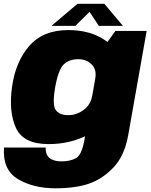

<svg xmlns="http://www.w3.org/2000/svg" viewBox="-42 -756 796 1012"><path d="M250 236.5Q355.5 236.5 426.5 212.2Q497.5 188 556 126.8Q614.5 65.5 634 -45L731 -593H566.5L484.5 -480L403.5 -21Q389 61.5 358 78Q327 94.5 282.5 94.5Q257 94.5 237 87.2Q217 80 207.2 62.8Q197.5 45.5 199 21.5H-21Q-29 139.5 52.5 188Q134 236.5 250 236.5ZM214 3.5Q328.5 3.5 422.8 -45.8Q517 -95 528.5 -161L444 -251.5Q436 -204 398.8 -176.5Q361.5 -149 318.5 -149Q271 -149 251.8 -176.2Q232.5 -203.5 249 -297Q265.5 -389.5 294.2 -416.8Q323 -444 370.5 -444Q413.5 -444 441 -416.5Q468.5 -389 460 -342.5L575.5 -427Q587.5 -493 509.8 -545.2Q432 -597.5 317.5 -597.5Q185 -597.5 112.2 -513.8Q39.5 -430 21.5 -298Q3 -166.5 42.2 -81.5Q81.5 3.5 214 3.5ZM229 -619.5H355L430 -693.5L479 -619.5H606L508 -736H366.5Z"/></svg>

Font: Anybody UltraCondensed Thin Black
Style: Italic
Weight: 900
Italic angle: -10°
Version: Version 1.111